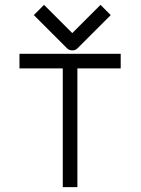

<svg xmlns="http://www.w3.org/2000/svg" viewBox="-20 -818 580 789"><path d="M60 -597H476V-537H298V-49H238V-537H60ZM414 -777 435 -756 298 -619Q290 -611 278 -611Q264 -611 256 -619L119 -756L140 -777L161 -798L277 -682L393 -798Z"/></svg>

Font: 3270 Nerd Font Mono
Style: Regular
Weight: 400
Monospace: yes
Version: Version 3.0.1;Nerd Fonts 3.0.0